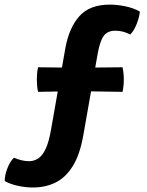

<svg xmlns="http://www.w3.org/2000/svg" viewBox="-76 -665 636 832"><path d="M256.5 -371.5 455 -373.5Q460.5 -347 460.5 -321Q460.5 -293 455 -267L255 -270L89 -267Q86 -279.5 84.8 -294Q83.5 -308.5 83.5 -321Q83.5 -333.5 84.8 -347.2Q86 -361 89 -373.5ZM207 -455Q222.5 -543 267.2 -594Q312 -645 399.5 -645Q431.5 -645 466.8 -637.8Q502 -630.5 530 -615Q528 -590.5 516.2 -561Q504.5 -531.5 488.5 -515.5Q456.5 -532 424 -532Q390 -532 373.5 -509.5Q357 -487 347.5 -433.5L285.5 -81.5Q270.5 5 239.2 55Q208 105 164.2 126.2Q120.5 147.5 66.5 147.5Q36 147.5 2.8 140.5Q-30.5 133.5 -55.5 119.5Q-55.5 93 -43.5 63Q-31.5 33 -15.5 18.5Q-0.5 25 16.2 29.2Q33 33.5 49.5 33.5Q72 33.5 90.2 21.2Q108.5 9 122.2 -20.8Q136 -50.5 145 -102.5Z"/></svg>

Font: Signika Negative
Style: Bold
Weight: 700
Designer: Anna Giedry
Foundry: Anna Giedry
Version: Version 2.001